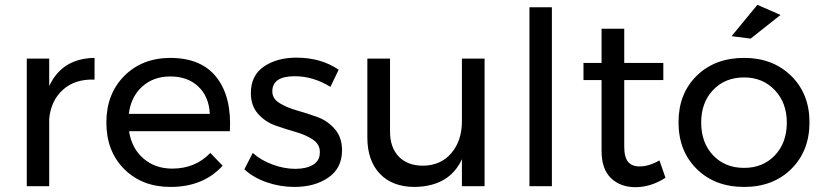

<svg xmlns="http://www.w3.org/2000/svg" viewBox="-20 -772 3415 796"><path d="M184 -415Q237 -530 372 -532V-442Q291 -445 241 -400Q191 -355 184 -279V0H91V-529H184Z M685 -532Q815 -532 878 -451Q941 -370 933 -228H515Q526 -157 574.5 -115Q623 -73 694 -73Q790 -73 852 -138L903 -85Q823 3 687 3Q569 3 495 -71Q421 -145 421 -264Q421 -382 494.5 -456.5Q568 -531 685 -532ZM514 -300H850Q846 -372 802 -413.5Q758 -455 686 -455Q616 -455 569.5 -413Q523 -371 514 -300Z M1350 -412Q1278 -456 1202 -456Q1109 -456 1109 -393Q1109 -363 1139 -344.5Q1169 -326 1211.5 -314Q1254 -302 1296.5 -286.5Q1339 -271 1368.5 -236.5Q1398 -202 1398 -149Q1398 -75 1341.5 -36Q1285 3 1201 3Q1142 3 1086.5 -16Q1031 -35 993 -70L1028 -138Q1061 -108 1109.5 -90Q1158 -72 1204 -72Q1250 -72 1278 -89Q1306 -106 1306 -140Q1307 -173 1277.5 -193Q1248 -213 1205.5 -225Q1163 -237 1121 -252Q1079 -267 1049.5 -300.5Q1020 -334 1020 -386Q1020 -459 1074 -496Q1128 -533 1209 -533Q1311 -533 1384 -483Z M1895 -529H1989V0H1895V-112Q1843 1 1699 3Q1607 3 1555 -51.5Q1503 -106 1503 -202V-529H1597V-227Q1597 -160 1633.5 -122.5Q1670 -85 1734 -85Q1808 -86 1851.5 -137.5Q1895 -189 1895 -269Z M2175 -742H2268V0H2175Z M2714 -107 2739 -35Q2678 4 2615 4Q2552 4 2513 -33.5Q2474 -71 2474 -147V-440H2399V-511H2474V-653H2568V-511H2730V-440H2568V-164Q2568 -120 2584 -101Q2600 -82 2632 -82Q2670 -82 2714 -107Z M3120 -752 3216 -710 3092 -612 3013 -622ZM3065 -532Q3184 -532 3260 -457.5Q3336 -383 3336 -265Q3336 -146 3260.5 -71.5Q3185 3 3065 3Q2944 3 2868.5 -71.5Q2793 -146 2793 -265Q2793 -384 2868.5 -458Q2944 -532 3065 -532ZM3065 -451Q2986 -451 2936.5 -399Q2887 -347 2887 -264Q2887 -180 2936.5 -128Q2986 -76 3065 -76Q3143 -76 3192.5 -128Q3242 -180 3242 -264Q3242 -346 3192 -398.5Q3142 -451 3065 -451Z"/></svg>

Font: Montserrat arm
Style: Regular
Weight: 400
Designer: Julieta Ulanovsky
Foundry: Julieta Ulanovsky
Version: Version 6.000;PS 006.000;hotconv 1.0.88;makeotf.lib2.5.64775